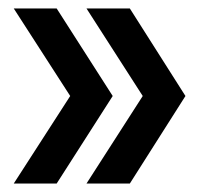

<svg xmlns="http://www.w3.org/2000/svg" viewBox="-20 -474 474 454"><path d="M184.5 -40H287L418.5 -247L287 -454H184.5L317.5 -247ZM12.5 -40H114L246.5 -247L114 -454H12.5L146 -247Z"/></svg>

Font: Anybody ExtraCondensed Medium
Style: Regular
Weight: 500
Width: 2
Version: Version 1.113;gftools[0.9.25]